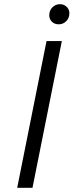

<svg xmlns="http://www.w3.org/2000/svg" viewBox="-20 -896 351 916"><path d="M62 0 202 -700H275L135 0ZM260 -780Q240 -780 227.5 -792.5Q215 -805 215 -823Q215 -846 230 -861Q245 -876 266 -876Q285 -876 298 -863.5Q311 -851 311 -833Q311 -810 296 -795Q281 -780 260 -780Z"/></svg>

Font: Montserrat
Style: Italic
Weight: 400
Italic angle: -11.3°
Designer: Julieta Ulanovsky
Foundry: Julieta Ulanovsky
Version: Version 9.000; ttfautohint (v1.8.4.7-5d5b)